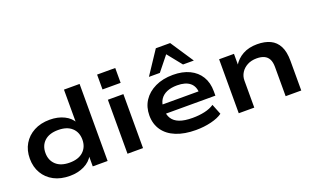

<svg xmlns="http://www.w3.org/2000/svg" viewBox="-82 -1205 2703 1651"><g transform="rotate(-20 1269.0 -379.5)"><path d="M332 10Q247 10 185.5 -22.5Q124 -55 90 -113Q56 -171 56 -247Q56 -323 90 -380.5Q124 -438 185.5 -471Q247 -504 330 -504Q404 -504 461 -476Q518 -448 544 -398H535V-705H678V0H542V-99H549Q521 -47 463 -18.5Q405 10 332 10ZM368 -98Q449 -98 493 -139Q537 -180 537 -247Q537 -315 493 -355.5Q449 -396 368 -396Q287 -396 243 -355.5Q199 -315 199 -247Q199 -180 243 -139Q287 -98 368 -98Z M847 -593V-729H1013V-593ZM860 0V-494H1002V0Z M1484 10Q1380 10 1304.5 -20.5Q1229 -51 1189 -108.5Q1149 -166 1149 -244Q1149 -321 1187 -379Q1225 -437 1295 -470.5Q1365 -504 1458 -504Q1545 -504 1608.5 -473.5Q1672 -443 1706.5 -386.5Q1741 -330 1741 -251V-211H1261V-295H1641L1619 -275Q1618 -341 1577.5 -374Q1537 -407 1461 -407Q1405 -407 1366 -390Q1327 -373 1306 -340.5Q1285 -308 1285 -261V-251Q1285 -201 1306.5 -167Q1328 -133 1373.5 -115.5Q1419 -98 1493 -98Q1553 -98 1604 -109.5Q1655 -121 1690 -145L1728 -50Q1690 -22 1624 -6Q1558 10 1484 10ZM1259 -558 1399 -769H1530L1670 -558H1571L1465 -690L1359 -558Z M1878 0V-494H2014V-389H2009Q2041 -443 2096.5 -473.5Q2152 -504 2228 -504Q2298 -504 2347.5 -480.5Q2397 -457 2423.5 -406Q2450 -355 2450 -271V0H2307V-266Q2307 -312 2292.5 -339Q2278 -366 2250.5 -378.5Q2223 -391 2183 -391Q2134 -391 2097.5 -371.5Q2061 -352 2040.5 -319.5Q2020 -287 2020 -248V0Z"/></g></svg>

Font: Nunito Sans 10pt Expanded
Style: Bold
Weight: 700
Width: 7
Designer: Vernon Adams
Foundry: Vernon Adams
Version: Version 3.101;gftools[0.9.27]